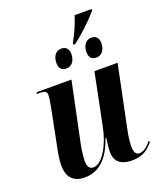

<svg xmlns="http://www.w3.org/2000/svg" viewBox="-158 -972 914 1083"><g transform="rotate(-20 298.5 -430.5)"><path d="M357 -725V-717H368C420 -754 489 -822 523 -862V-871H421C406 -822 384 -774 357 -725ZM276 -604C302 -604 329 -625 329 -673C329 -705 310 -720 285 -720C251 -720 232 -690 232 -652C232 -619 249 -604 276 -604ZM456 -604C482 -604 509 -625 509 -673C509 -705 490 -720 465 -720C432 -720 412 -690 412 -652C412 -619 429 -604 456 -604ZM448 10C515 10 547 -19 576 -55L571 -62C550 -36 525 -14 499 -14C478 -14 468 -32 468 -66C468 -89 472 -125 479 -158L557 -536H418L355 -225C337 -130 284 -28 228 -28C204 -28 193 -44 193 -81C193 -104 199 -149 207 -187L280 -536H71L69 -526H87C121 -526 128 -518 128 -497C128 -485 125 -464 119 -432L76 -215C68 -179 60 -132 60 -100C60 -41 85 9 163 9C242 9 307 -40 347 -160H352C349 -144 344 -96 344 -78C344 -32 366 10 448 10Z"/></g></svg>

Font: Noto Serif Display Condensed
Style: Bold Italic
Weight: 700
Width: 3
Italic angle: -12°
Designer: Monotype Design Team
Foundry: Monotype Imaging Inc.
Version: Version 2.009